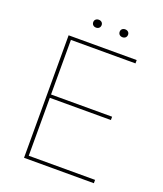

<svg xmlns="http://www.w3.org/2000/svg" viewBox="-151 -933 876 1031"><g transform="rotate(20 287.0 -417.0)"><path d="M234 -789C248 -789 258 -798 258 -812C258 -825 248 -834 234 -834C220 -834 210 -825 210 -812C210 -798 220 -789 234 -789ZM385 -789C399 -789 409 -798 409 -812C409 -825 399 -834 385 -834C371 -834 361 -825 361 -812C361 -798 371 -789 385 -789ZM110 0H509V-19H130V-350H479V-369H130V-681H499V-700H110Z"/></g></svg>

Font: Fixel Display Thin
Style: Regular
Weight: 100
Designer: AlfaBravo + MacPaw
Foundry: Kyrylo Tkachov, Marchela Mozhyna, Serhii Makarenko, Maria Weinstein, Zakhar Kryvoshyya
Version: Version 1.211